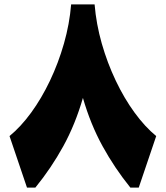

<svg xmlns="http://www.w3.org/2000/svg" viewBox="-20 -855 755 875"><path d="M304.2 -835H411.1Q418.5 -745.6 443.8 -656.7Q469.2 -567.9 507.6 -487.3Q545.9 -406.7 593.3 -341.8Q640.6 -276.9 691.9 -234.9L612.3 0H574.2Q502 -89.4 447.3 -189Q392.6 -288.6 357.9 -408.7Q323.2 -288.6 268.6 -189Q213.9 -89.4 141.1 0H103L23.4 -234.9Q74.7 -276.9 122.1 -341.8Q169.4 -406.7 207.8 -487.3Q246.1 -567.9 271.5 -656.7Q296.9 -745.6 304.2 -835Z"/></svg>

Font: Pinar DS1 Black
Style: Regular
Weight: 900
Designer: Amin Abedi
Version: Version 3.000